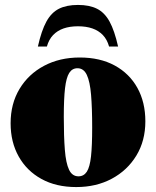

<svg xmlns="http://www.w3.org/2000/svg" viewBox="-20 -743 632 778"><path d="M298 -28.5Q319.5 -28.5 331.8 -47.2Q344 -66 348.8 -109.5Q353.5 -153 353.5 -225.5Q353.5 -305.5 349 -359Q344.5 -412.5 331.8 -439.5Q319 -466.5 294 -466.5Q272.5 -466.5 260.5 -447.5Q248.5 -428.5 243.5 -385.5Q238.5 -342.5 238.5 -269.5Q238.5 -189.5 242.8 -135.8Q247 -82 259.8 -55.2Q272.5 -28.5 298 -28.5ZM289 15Q207.5 15 148 -17.8Q88.5 -50.5 55.8 -108.8Q23 -167 23 -243.5Q23 -322.5 59 -382.5Q95 -442.5 158.2 -476.2Q221.5 -510 303 -510Q385.5 -510 445 -477.5Q504.5 -445 536.8 -386.8Q569 -328.5 569 -251.5Q569 -172.5 532.5 -112.5Q496 -52.5 433 -18.8Q370 15 289 15ZM296 -636.5Q263 -636.5 237.8 -627.8Q212.5 -619 195.2 -601Q178 -583 170 -554.5H133.5Q148 -619 168 -655.5Q188 -692 218.8 -707.5Q249.5 -723 296 -723Q342.5 -723 373.2 -707.5Q404 -692 424 -655.5Q444 -619 458.5 -554.5H422Q414 -583 396.8 -601Q379.5 -619 354.2 -627.8Q329 -636.5 296 -636.5Z"/></svg>

Font: Newsreader 60pt ExtraBold
Style: Regular
Weight: 800
Designer: Hugues Gentile
Foundry: Production Type
Version: Version 1.003